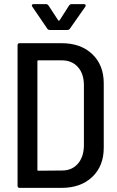

<svg xmlns="http://www.w3.org/2000/svg" viewBox="-20 -909 568 929"><path d="M75 -700H278Q371 -700 426.5 -647Q482 -594 482 -506V-194Q482 -106 426.5 -53Q371 0 278 0H75Q65 0 65 -10V-690Q65 -700 75 -700ZM386 -204V-496Q386 -552 357 -584.5Q328 -617 279 -617H165Q161 -617 161 -613V-87Q161 -83 165 -83L280 -84Q328 -84 356.5 -116.5Q385 -149 386 -204ZM134 -882Q134 -889 143 -889H203Q210 -889 215 -882L262 -810Q263 -809 265 -809Q267 -809 268 -810L314 -882Q319 -889 326 -889H386Q392 -889 394 -885.5Q396 -882 393 -877L318 -770Q314 -764 306 -764H221Q213 -764 209 -770L136 -877Z"/></svg>

Font: Barlow Semi Condensed Medium
Style: Regular
Weight: 500
Width: 4
Designer: Jeremy Tribby
Foundry: Tribby Type
Version: Version 1.422; ttfautohint (v1.8)